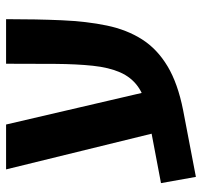

<svg xmlns="http://www.w3.org/2000/svg" viewBox="-36 -574 649 616"><g transform="rotate(-90 288.0 -266.5)"><path d="M28 38 8 -74 240 -118Q289 -127 318.5 -148.5Q348 -170 363.5 -205.5Q379 -241 384.5 -292.5Q390 -344 390.5 -413Q391 -482 391 -571H534Q534 -473 530.5 -392.5Q527 -312 513.5 -247.5Q500 -183 469 -134.5Q438 -86 383 -53Q328 -20 242 -3ZM170 -90 52 -571H196L308 -90Z"/></g></svg>

Font: Assistant ExtraLight
Style: Bold
Weight: 700
Version: Version 3.000